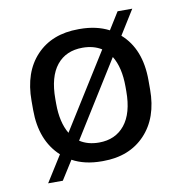

<svg xmlns="http://www.w3.org/2000/svg" viewBox="-73 -632 720 760"><g transform="rotate(-10 287.0 -252.5)"><path d="M447 -466Q522 -400 522 -274V-237Q522 -123 459 -56.5Q396 10 290 10H285Q216 10 167 -17L119 59H60L126 -46Q52 -114 52 -237V-274Q52 -389 114.5 -455Q177 -521 284 -521H289Q356 -521 406 -495L449 -564H508ZM146 -246Q146 -171 174 -124L363 -426Q331 -446 287 -446Q220 -446 183 -400Q146 -354 146 -265ZM428 -246V-265Q428 -342 399 -389L210 -86Q242 -65 287 -65Q353 -65 390.5 -111.5Q428 -158 428 -246Z"/></g></svg>

Font: Chivo
Style: Regular
Weight: 400
Designer: Hector Gatti
Foundry: Omnibus-Type
Version: Version 1.007;PS 001.007;hotconv 1.0.88;makeotf.lib2.5.64775